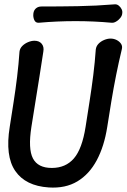

<svg xmlns="http://www.w3.org/2000/svg" viewBox="-20 -855 585 886"><path d="M139 -667Q161 -667 172.5 -653Q184 -639 180 -617Q171 -559 162 -501Q153 -443 143.5 -385.5Q134 -328 125 -270Q109 -168 132 -124Q155 -80 219 -80Q283 -80 321 -124Q359 -168 375 -270Q384 -328 393.5 -388.5Q403 -449 410.5 -509Q418 -569 422 -627Q424 -642 434.5 -653Q445 -664 460.5 -670.5Q476 -677 490 -677Q505 -677 518 -670.5Q531 -664 538.5 -653Q546 -642 542 -627Q528 -569 516 -509Q504 -449 494 -388.5Q484 -328 475 -270Q461 -180 426.5 -115.5Q392 -51 337 -18Q282 15 205 10Q98 3 50.5 -66Q3 -135 25 -270Q34 -328 43 -385.5Q52 -443 59 -501Q66 -559 70 -617Q72 -632 83 -643Q94 -654 109.5 -660.5Q125 -667 139 -667ZM544 -792Q543 -782 535 -772Q527 -762 516 -755.5Q505 -749 495 -750Q330 -765 159 -750Q144 -749 138 -763Q132 -777 134 -792V-793Q136 -808 146 -816.5Q156 -825 171 -825Q255 -825 339.5 -826.5Q424 -828 509 -835Q519 -836 527.5 -829.5Q536 -823 541 -813Q546 -803 544 -793Z"/></svg>

Font: Winky Sans
Style: Italic
Weight: 400
Italic angle: -8.97852°
Designer: Simon Atzbach
Foundry: typofactur
Version: Version 1.205